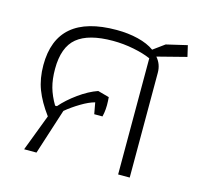

<svg xmlns="http://www.w3.org/2000/svg" viewBox="-84 -628 761 720"><g transform="rotate(15 296.5 -268.0)"><path d="M122 -142Q88 -188 72 -230Q56 -272 56 -324Q56 -522 288 -522Q333 -522 371.5 -512.5Q410 -503 435 -485L479 -517L560 -536L570 -493L457 -464Q478 -440 478 -407V0H433V-451Q406 -463 366 -471Q326 -479 285 -479Q191 -479 146.5 -442.5Q102 -406 102 -321Q102 -281 110.5 -250.5Q119 -220 138 -188H145Q170 -217 207.5 -244Q245 -271 280 -283L324 -271L325 -256Q327 -223 320 -195H288L280 -239Q257 -233 227 -215Q197 -197 173 -177L116 0H68Z"/></g></svg>

Font: Athiti Light
Style: Regular
Weight: 300
Designer: CadsonDemak Team
Foundry: CadsonDemak
Version: Version 1.033